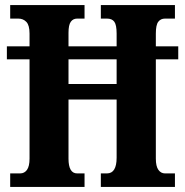

<svg xmlns="http://www.w3.org/2000/svg" viewBox="-20 -734 726 754"><path d="M20 0V-53H59Q76 -53 86 -67Q96 -81 96 -111V-501H7V-552H96V-602Q96 -635 83.5 -648Q71 -661 52 -661H20V-714H312V-661H283Q267 -661 258 -648.5Q249 -636 249 -605V-552H438V-602Q438 -636 429 -648.5Q420 -661 400 -661H376V-714H667V-661H628Q611 -661 601.5 -648.5Q592 -636 592 -602V-552H680V-501H592V-111Q592 -81 602 -67Q612 -53 628 -53H667V0H376V-53H400Q438 -53 438 -115V-343H249V-111Q249 -53 283 -53H312V0ZM249 -404H438V-501H249Z"/></svg>

Font: Noto Serif Ethiopic ExtraCondensed ExtraBold
Style: Regular
Weight: 800
Width: 2
Designer: Monotype Design Team
Foundry: Monotype Imaging Inc.
Version: Version 2.102; ttfautohint (v1.8.4.7-5d5b)